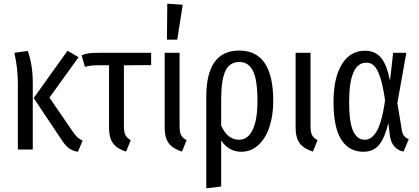

<svg xmlns="http://www.w3.org/2000/svg" viewBox="-20 -813 2280 1044"><path d="M407.2 -502 249 -282.2 373 -101.1Q387.7 -79.1 400.4 -67.1Q413.1 -55.2 429.2 -48.8L403.8 12.2Q373.5 7.8 352.8 -8.5Q332 -24.9 310.1 -60.1L163.1 -279.8L347.2 -537.1ZM130.9 -536.1Q158.2 -461.4 158.2 -361.8V0H77.1V-356.9Q77.1 -441.9 58.1 -525.9Z M801.8 -459 653.8 -458V-126Q653.8 -94.2 662.1 -78.4Q670.4 -62.5 690.9 -50.8L665.5 11.2Q616.7 -3.9 594.7 -33.7Q572.8 -63.5 572.8 -117.2V-458H508.8Q468.8 -458 441.9 -449.2L423.8 -512.2Q443.8 -521 463.4 -523.4Q482.9 -525.9 524.9 -525.9H801.8Z M889.6 -793 973.6 -787.1 943.8 -597.2H887.7ZM956.5 -525.9V-126Q956.5 -94.2 964.8 -78.4Q973.1 -62.5 994.6 -50.8L969.7 11.2Q920.4 -3.9 897.9 -33.9Q875.5 -64 875.5 -117.2V-525.9Z M1280.8 -538.1Q1465.8 -538.1 1465.8 -264.2Q1465.8 -186 1445.3 -123.5Q1424.8 -61 1385 -24.4Q1345.2 12.2 1292.5 12.2Q1223.1 12.2 1182.6 -49.8V201.2L1101.6 210.9V-286.1Q1101.6 -538.1 1280.8 -538.1ZM1279.8 -53.2Q1327.6 -53.2 1353.8 -106.9Q1379.9 -160.6 1379.9 -264.2Q1379.9 -378.4 1355.7 -427.2Q1331.5 -476.1 1281.7 -476.1Q1228.5 -476.1 1205.6 -427Q1182.6 -377.9 1182.6 -272V-129.9Q1217.3 -53.2 1279.8 -53.2Z M1668.5 -525.9V-126Q1668.5 -94.2 1676.8 -78.4Q1685.1 -62.5 1706.5 -50.8L1681.6 11.2Q1632.3 -3.9 1609.9 -33.9Q1587.4 -64 1587.4 -117.2V-525.9Z M1964.4 -537.1Q2019 -537.1 2051 -500Q2083 -462.9 2100.6 -374L2117.7 -525.9H2189.5L2140.6 -252.9L2164.6 -107.9Q2167.5 -86.9 2176.3 -75.2Q2185.1 -63.5 2202.6 -56.2L2174.3 11.2Q2144.5 5.9 2124.3 -16.8Q2104 -39.6 2099.6 -79.1L2091.8 -144Q2073.2 -65.9 2042.5 -26.9Q2011.7 12.2 1955.6 12.2Q1877.9 12.2 1835.7 -53.7Q1793.5 -119.6 1793.5 -258.8Q1793.5 -389.2 1838.6 -463.1Q1883.8 -537.1 1964.4 -537.1ZM1971.7 -472.2Q1878.4 -472.2 1878.4 -258.8Q1878.4 -148.9 1899.9 -101.1Q1921.4 -53.2 1963.4 -53.2Q1980.5 -53.2 1995.1 -62.3Q2009.8 -71.3 2024.7 -93.5Q2039.6 -115.7 2052.2 -159.7Q2064.9 -203.6 2073.7 -267.1Q2062.5 -346.7 2047.4 -392.3Q2032.2 -438 2014.6 -455.1Q1997.1 -472.2 1971.7 -472.2Z"/></svg>

Font: Fira Sans Compressed Book
Style: Regular
Weight: 350
Width: 1
Designer: Carrois Corporate & Edenspiekermann AG
Foundry: Carrois Corporate GbR & Edenspiekermann AG
Version: Version 4.203;PS 004.203;hotconv 1.0.88;makeotf.lib2.5.64775